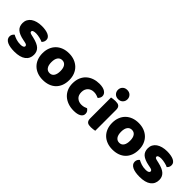

<svg xmlns="http://www.w3.org/2000/svg" viewBox="144 -1669 2645 2645"><g transform="rotate(45 1466.0 -347.0)"><path d="M462 -145Q462 -69 405 -26Q348 17 237 17Q195 17 159 11Q123 5 97.5 -7.5Q72 -20 57.5 -39Q43 -58 43 -84Q43 -108 53 -124.5Q63 -141 77 -152Q106 -136 143.5 -123.5Q181 -111 230 -111Q261 -111 277.5 -120Q294 -129 294 -144Q294 -158 282 -166Q270 -174 242 -179L212 -185Q125 -202 82.5 -238.5Q40 -275 40 -343Q40 -380 56 -410Q72 -440 101 -460Q130 -480 170.5 -491Q211 -502 260 -502Q297 -502 329.5 -496.5Q362 -491 386 -480Q410 -469 424 -451.5Q438 -434 438 -410Q438 -387 429.5 -370.5Q421 -354 408 -343Q400 -348 384 -353.5Q368 -359 349 -363.5Q330 -368 310.5 -371Q291 -374 275 -374Q242 -374 224 -366.5Q206 -359 206 -343Q206 -332 216 -325Q226 -318 254 -312L285 -305Q381 -283 421.5 -244.5Q462 -206 462 -145Z M1052 -243Q1052 -181 1033 -132.5Q1014 -84 979.5 -51Q945 -18 897 -1Q849 16 790 16Q731 16 683 -2Q635 -20 600.5 -53.5Q566 -87 547 -135Q528 -183 528 -243Q528 -302 547 -350Q566 -398 600.5 -431.5Q635 -465 683 -483Q731 -501 790 -501Q849 -501 897 -482.5Q945 -464 979.5 -430.5Q1014 -397 1033 -349Q1052 -301 1052 -243ZM702 -243Q702 -182 725.5 -149.5Q749 -117 791 -117Q833 -117 855.5 -150Q878 -183 878 -243Q878 -303 855 -335.5Q832 -368 790 -368Q748 -368 725 -335.5Q702 -303 702 -243Z M1409 -367Q1384 -367 1361.5 -359Q1339 -351 1322.5 -335.5Q1306 -320 1296 -297Q1286 -274 1286 -243Q1286 -181 1321.5 -150Q1357 -119 1408 -119Q1438 -119 1460 -126Q1482 -133 1499 -141Q1519 -127 1529 -110.5Q1539 -94 1539 -71Q1539 -30 1500 -7.5Q1461 15 1392 15Q1329 15 1278 -3.5Q1227 -22 1190.5 -55.5Q1154 -89 1134 -136Q1114 -183 1114 -240Q1114 -306 1135.5 -355.5Q1157 -405 1194 -437Q1231 -469 1279.5 -485Q1328 -501 1382 -501Q1454 -501 1493 -475Q1532 -449 1532 -408Q1532 -389 1523 -372.5Q1514 -356 1502 -344Q1485 -352 1461 -359.5Q1437 -367 1409 -367Z M1620 -621Q1620 -659 1645.5 -685Q1671 -711 1713 -711Q1755 -711 1780.5 -685Q1806 -659 1806 -621Q1806 -583 1780.5 -557Q1755 -531 1713 -531Q1671 -531 1645.5 -557Q1620 -583 1620 -621ZM1798 -1Q1787 1 1765.5 4.5Q1744 8 1722 8Q1700 8 1682.5 5Q1665 2 1653 -7Q1641 -16 1634.5 -31.5Q1628 -47 1628 -72V-479Q1639 -481 1660.5 -484.5Q1682 -488 1704 -488Q1726 -488 1743.5 -485Q1761 -482 1773 -473Q1785 -464 1791.5 -448.5Q1798 -433 1798 -408Z M2409 -243Q2409 -181 2390 -132.5Q2371 -84 2336.5 -51Q2302 -18 2254 -1Q2206 16 2147 16Q2088 16 2040 -2Q1992 -20 1957.5 -53.5Q1923 -87 1904 -135Q1885 -183 1885 -243Q1885 -302 1904 -350Q1923 -398 1957.5 -431.5Q1992 -465 2040 -483Q2088 -501 2147 -501Q2206 -501 2254 -482.5Q2302 -464 2336.5 -430.5Q2371 -397 2390 -349Q2409 -301 2409 -243ZM2059 -243Q2059 -182 2082.5 -149.5Q2106 -117 2148 -117Q2190 -117 2212.5 -150Q2235 -183 2235 -243Q2235 -303 2212 -335.5Q2189 -368 2147 -368Q2105 -368 2082 -335.5Q2059 -303 2059 -243Z M2902 -145Q2902 -69 2845 -26Q2788 17 2677 17Q2635 17 2599 11Q2563 5 2537.5 -7.5Q2512 -20 2497.5 -39Q2483 -58 2483 -84Q2483 -108 2493 -124.5Q2503 -141 2517 -152Q2546 -136 2583.5 -123.5Q2621 -111 2670 -111Q2701 -111 2717.5 -120Q2734 -129 2734 -144Q2734 -158 2722 -166Q2710 -174 2682 -179L2652 -185Q2565 -202 2522.5 -238.5Q2480 -275 2480 -343Q2480 -380 2496 -410Q2512 -440 2541 -460Q2570 -480 2610.5 -491Q2651 -502 2700 -502Q2737 -502 2769.5 -496.5Q2802 -491 2826 -480Q2850 -469 2864 -451.5Q2878 -434 2878 -410Q2878 -387 2869.5 -370.5Q2861 -354 2848 -343Q2840 -348 2824 -353.5Q2808 -359 2789 -363.5Q2770 -368 2750.5 -371Q2731 -374 2715 -374Q2682 -374 2664 -366.5Q2646 -359 2646 -343Q2646 -332 2656 -325Q2666 -318 2694 -312L2725 -305Q2821 -283 2861.5 -244.5Q2902 -206 2902 -145Z"/></g></svg>

Font: Baloo Thambi
Style: Regular
Weight: 400
Designer: Aadarsh Rajan and Ek Type
Foundry: Ek Type
Version: Version 1.100;PS 1.000;hotconv 1.0.88;makeotf.lib2.5.647800;